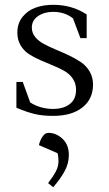

<svg xmlns="http://www.w3.org/2000/svg" viewBox="-20 -472 450 795"><path d="M47.9 -25.9V-132.8H74.2L105 -47.9Q147 -21 200.2 -21Q242.7 -21 268.8 -41Q294.9 -61 294.9 -100.1Q294.9 -126.5 281.5 -146.2Q268.1 -166 246.6 -178.2Q225.1 -190.4 199.2 -200.9Q173.3 -211.4 147.5 -222.7Q121.6 -233.9 100.1 -247.8Q78.6 -261.7 65.2 -284.4Q51.8 -307.1 51.8 -336.9Q51.8 -375 73.2 -401.9Q94.7 -428.7 127.4 -440.4Q160.2 -452.1 200.2 -452.1Q278.3 -452.1 338.9 -412.1V-314H313L282.2 -396Q248 -422.9 200.2 -422.9Q163.1 -422.9 137.5 -405.3Q111.8 -387.7 111.8 -357.9Q111.8 -335.9 125.7 -318.8Q139.6 -301.8 162.1 -289.8Q184.6 -277.8 211.4 -266.6Q238.3 -255.4 265.4 -242.7Q292.5 -230 314.9 -214.8Q337.4 -199.7 351.3 -175.8Q365.2 -151.9 365.2 -122.1Q365.2 -61.5 321 -26.9Q276.9 7.8 200.2 7.8Q157.2 7.8 126 0.7Q94.7 -6.3 47.9 -25.9ZM141.1 128.9Q145.5 109.4 156 93.8Q166.5 78.1 180.2 78.1Q212.9 78.1 239 102.8Q265.1 127.4 265.1 169.9Q265.1 204.6 247.6 236.8Q230 269 200.2 303.2L179.2 286.1Q200.2 258.8 211.2 238Q222.2 217.3 222.2 194.8Q222.2 175.3 217.8 162.1Z"/></svg>

Font: Dihjauti S
Style: Regular
Weight: 400
Designer: T. Christopher White
Version: Version 3.0.0